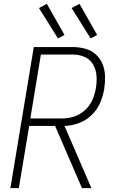

<svg xmlns="http://www.w3.org/2000/svg" viewBox="-20 -980 616 1000"><path d="M34 0H78L132 -324H267L407 0H456L316 -324Q353 -325 390 -338.5Q427 -352 456.5 -380Q486 -408 501.5 -444.5Q517 -481 523 -518Q528 -551 527 -584Q526 -617 514 -646.5Q502 -676 478.5 -697Q455 -718 423.5 -726.5Q392 -735 359 -735H156ZM138 -363 193 -696H359Q391 -696 419.5 -684Q448 -672 464 -645.5Q480 -619 482.5 -587.5Q485 -556 480 -524Q475 -492 462 -461.5Q449 -431 424 -407.5Q399 -384 367.5 -373.5Q336 -363 305 -363ZM452 -780 486 -798 394 -960 353 -938ZM282 -780 316 -798 224 -960 183 -938Z"/></svg>

Font: Iosevka Sparkle Extralight
Style: Italic
Weight: 200
Italic angle: -9°
Designer: Belleve Invis
Foundry: Belleve Invis
Version: Version 4.5.0; ttfautohint (v1.8.3)